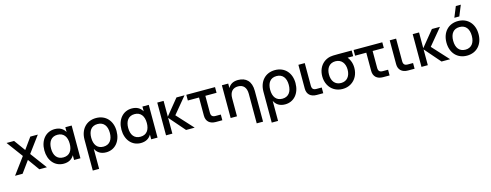

<svg xmlns="http://www.w3.org/2000/svg" viewBox="-26 -1807 7817 3058"><g transform="rotate(-15 3882.5 -277.5)"><path d="M134.5 0 273 -191.5 410.5 0H535L332.5 -273L530 -540H406L273 -354.5L138.5 -540H14.5L212 -273L10 0Z M983.5 -540V-461.5C950 -520 894 -555 810 -555C665 -555 565 -438.5 565 -269.5C565 -102.5 664.5 15 810 15C894 15 950 -20 983.5 -78.5V0H1088V-540ZM830 -456.5C931 -456.5 983.5 -383.5 983.5 -269.5C983.5 -159.5 935 -83.5 830 -83.5C727.5 -83.5 676 -156.5 676 -269.5C676 -380 726.5 -456.5 830 -456.5Z M1332 240V-90.5C1364.5 -25 1422 15 1511.5 15C1656.5 15 1756.5 -101.5 1756.5 -270.5C1756.5 -437.5 1654 -555 1491.5 -555C1332.5 -555 1227.5 -439.5 1227.5 -270.5V240ZM1491.5 -83.5C1390.5 -83.5 1338.5 -156.5 1338.5 -270.5C1338.5 -380.5 1386.5 -456.5 1491.5 -456.5C1594 -456.5 1645.5 -383.5 1645.5 -270.5C1645.5 -160 1595 -83.5 1491.5 -83.5Z M2255 -540V-461.5C2221.5 -520 2165.5 -555 2081.5 -555C1936.5 -555 1836.5 -438.5 1836.5 -269.5C1836.5 -102.5 1936 15 2081.5 15C2165.5 15 2221.5 -20 2255 -78.5V0H2359.5V-540ZM2101.5 -456.5C2202.5 -456.5 2255 -383.5 2255 -269.5C2255 -159.5 2206.5 -83.5 2101.5 -83.5C1999 -83.5 1947.5 -156.5 1947.5 -269.5C1947.5 -380 1998 -456.5 2101.5 -456.5Z M2499.5 0H2604V-260.5L2830 0H2972L2725 -270L2949 -540H2816L2604 -280V-540H2499.5Z M2978.5 -446H3163V-146C3163 -54.5 3221 0 3319 0H3428V-94H3342C3289.5 -94 3267.5 -116 3267.5 -169.5V-446H3452V-540H2978.5Z M3944 189.5H4048.5V-317.5C4048.5 -480.5 3962.5 -555 3833 -555C3744.5 -555 3696 -515 3669.5 -465.5V-540H3565V0H3669.5V-297C3669.5 -403.5 3722.5 -456.5 3807.5 -456.5C3893 -456.5 3944 -403 3944 -297Z M4282.5 240V-90.5C4315 -25 4372.5 15 4462 15C4607 15 4707 -101.5 4707 -270.5C4707 -437.5 4604.5 -555 4442 -555C4283 -555 4178 -439.5 4178 -270.5V240ZM4442 -83.5C4341 -83.5 4289 -156.5 4289 -270.5C4289 -380.5 4337 -456.5 4442 -456.5C4544.5 -456.5 4596 -383.5 4596 -270.5C4596 -160 4545.5 -83.5 4442 -83.5Z M5092 -94H5006C4953 -94 4931.5 -116 4931.5 -169.5V-539.5H4826.5V-146C4826.5 -54.5 4885 0 4983 0H5092Z M5410 15C5461.5 15 5507.5 3 5548 -21.5C5628.5 -69.5 5675 -157.5 5675 -263C5675 -307 5667 -347.5 5650.5 -384.5C5640 -408 5628 -428.5 5613.5 -446H5705V-540H5476.5C5411 -540 5376.5 -539 5347 -533C5306.5 -524 5271 -507 5240.5 -482C5180 -432 5145.5 -354.5 5145.5 -263C5145.5 -210.5 5156.5 -163.5 5178.5 -121C5222.5 -36.5 5306 15 5410 15ZM5410 -83.5C5311.5 -83.5 5256.5 -155.5 5256.5 -263C5256.5 -365 5308 -441.5 5410 -441.5C5509 -440.5 5564 -367.5 5564 -263C5564 -158 5509.5 -83.5 5410 -83.5Z M5736.5 -446H5921V-146C5921 -54.5 5979 0 6077 0H6186V-94H6100C6047.5 -94 6025.5 -116 6025.5 -169.5V-446H6210V-540H5736.5Z M6598 -94H6512C6459 -94 6437.5 -116 6437.5 -169.5V-539.5H6332.5V-146C6332.5 -54.5 6391 0 6489 0H6598Z M6711.5 0H6816V-260.5L7042 0H7184L6937 -270L7161 -540H7028L6816 -280V-540H6711.5Z M7501.5 -620 7573 -795H7491L7419.5 -620ZM7460 15C7621 15 7725 -101 7725 -270.5C7725 -438.5 7621.5 -555 7460 -555C7300 -555 7195.5 -439 7195.5 -270.5C7195.5 -102 7299 15 7460 15ZM7460 -83.5C7361 -83.5 7306.5 -154.5 7306.5 -270.5C7306.5 -385.5 7359 -456.5 7460 -456.5C7560 -456.5 7614 -386.5 7614 -270.5C7614 -155.5 7560 -83.5 7460 -83.5Z"/></g></svg>

Font: Vela Sans SemBd
Style: Regular
Weight: 600
Designer: Principal design: Mikhail Sharanda - project Manrope.
Design modification: Ravid Balaliev
Foundry: Mikhail Sharanda
Version: Version 1.001